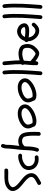

<svg xmlns="http://www.w3.org/2000/svg" viewBox="1499 -2341 890 3938"><g transform="rotate(-90 1944.0 -372.0)"><path d="M233.4 -267.6Q210 -292 183.6 -313Q157.2 -334 131.3 -355Q105.5 -376 81.1 -398.9Q56.6 -421.9 36.1 -449.2Q14.6 -477.5 2.4 -511.2Q-9.8 -544.9 -2 -581.1Q5.9 -620.1 36.1 -649.4Q66.4 -678.7 101.6 -695.3Q139.6 -711.9 178.7 -718.3Q217.8 -724.6 257.8 -726.1Q297.9 -727.5 338.4 -726.1Q378.9 -724.6 418.9 -726.6Q437.5 -727.5 446.8 -715.8Q456.1 -704.1 456.1 -689.5Q456.1 -674.8 446.8 -662.6Q437.5 -650.4 418.9 -649.4Q390.6 -647.5 362.8 -647.9Q335 -648.4 306.6 -649.4Q268.6 -650.4 230 -648.4Q191.4 -646.5 154.3 -632.8Q141.6 -627.9 127 -620.6Q112.3 -613.3 100.1 -602.5Q87.9 -591.8 80.1 -579.1Q72.3 -566.4 73.2 -551.8Q74.2 -538.1 80.1 -524.9Q85.9 -511.7 95.2 -499Q104.5 -486.3 115.2 -474.6Q126 -462.9 135.7 -453.1Q158.2 -430.7 182.6 -412.1Q207 -393.6 231.4 -374Q256.8 -353.5 282.7 -328.6Q308.6 -303.7 327.6 -274.9Q346.7 -246.1 356 -213.9Q365.2 -181.6 358.4 -145.5Q351.6 -111.3 332.5 -87.4Q313.5 -63.5 287.6 -44.4Q261.7 -25.4 232.9 -10.3Q204.1 4.9 177.7 20.5Q161.1 30.3 147 24.4Q132.8 18.6 125.5 5.9Q118.2 -6.8 119.6 -22Q121.1 -37.1 137.7 -46.9Q161.1 -60.5 184.6 -72.3Q208 -84 230.5 -98.6Q252 -112.3 268.1 -131.3Q284.2 -150.4 284.2 -175.8Q283.2 -201.2 268.1 -224.6Q252.9 -248 233.4 -267.6Z M725.6 -76.2Q729.5 -62.5 721.7 -46.9Q713.9 -31.2 698.2 -28.3Q645.5 -19.5 593.8 -29.8Q542 -40 498 -74.2Q455.1 -108.4 437 -161.6Q418.9 -214.8 430.7 -268.6Q441.4 -316.4 475.6 -351.6Q509.8 -386.7 553.7 -406.2Q592.8 -424.8 635.7 -435.5Q678.7 -446.3 721.7 -442.4Q738.3 -440.4 749.5 -430.2Q760.7 -419.9 760.7 -403.3Q760.7 -388.7 749.5 -376Q738.3 -363.3 721.7 -364.3Q690.4 -367.2 660.2 -361.3Q629.9 -355.5 601.6 -342.8Q585 -335 568.8 -326.2Q552.7 -317.4 541 -306.6Q528.3 -294.9 520 -283.2Q511.7 -271.5 507.8 -255.9Q503.9 -240.2 504.9 -222.7Q505.9 -205.1 511.2 -188Q516.6 -170.9 526.4 -156.7Q536.1 -142.6 549.8 -132.8Q578.1 -112.3 611.8 -105Q645.5 -97.7 677.7 -103.5Q693.4 -106.4 707 -99.6Q720.7 -92.8 725.6 -76.2Z M829.1 -19.5Q815.4 -24.4 806.2 -38.6Q796.9 -52.7 802.7 -67.4Q819.3 -113.3 825.2 -160.2Q831.1 -207 833 -255.9Q834 -270.5 834 -284.7Q834 -298.8 835 -313.5Q832 -325.2 836.9 -335.9Q838.9 -364.3 840.8 -393.1Q842.8 -421.9 846.7 -450.2Q851.6 -493.2 856.9 -535.6Q862.3 -578.1 864.3 -622.1Q866.2 -662.1 868.7 -701.7Q871.1 -741.2 888.7 -777.3Q897.5 -793.9 912.1 -796.4Q926.8 -798.8 939.5 -791.5Q952.1 -784.2 958.5 -769.5Q964.8 -754.9 956.1 -738.3Q948.2 -721.7 945.3 -704.1Q942.4 -686.5 941.9 -668Q941.4 -649.4 941.4 -630.9Q941.4 -612.3 940.4 -594.7Q935.5 -550.8 930.7 -507.3Q925.8 -463.9 920.9 -419.9Q961.9 -440.4 1011.7 -442.4Q1050.8 -443.4 1091.3 -429.2Q1131.8 -415 1157.2 -383.8Q1171.9 -365.2 1180.7 -343.3Q1189.5 -321.3 1194.8 -297.4Q1200.2 -273.4 1202.1 -249.5Q1204.1 -225.6 1206.1 -203.1Q1209 -157.2 1208.5 -111.8Q1208 -66.4 1206.1 -19.5Q1206.1 -1 1193.4 8.3Q1180.7 17.6 1166 17.6Q1151.4 17.6 1139.6 8.3Q1127.9 -1 1128.9 -19.5Q1129.9 -58.6 1130.9 -97.7Q1131.8 -136.7 1129.9 -175.8Q1127.9 -195.3 1127 -215.8Q1126 -236.3 1122.1 -256.8Q1120.1 -266.6 1118.7 -275.9Q1117.2 -285.2 1114.3 -294.9Q1113.3 -302.7 1109.4 -311.5Q1106.4 -320.3 1105.5 -321.3Q1103.5 -324.2 1102.5 -326.7Q1101.6 -329.1 1099.6 -332Q1090.8 -341.8 1088.9 -342.8Q1085 -345.7 1082 -347.2Q1079.1 -348.6 1076.2 -350.6Q1065.4 -356.4 1051.8 -360.4Q1038.1 -364.3 1025.4 -364.3Q992.2 -366.2 963.4 -352.5Q934.6 -338.9 912.1 -310.5Q910.2 -243.2 905.3 -177.2Q900.4 -111.3 877 -46.9Q872.1 -32.2 858.9 -23.4Q845.7 -14.6 829.1 -19.5Z M1535.2 -450.2Q1566.4 -454.1 1600.6 -452.6Q1634.8 -451.2 1666 -440.9Q1697.3 -430.7 1722.7 -410.2Q1748 -389.6 1761.7 -356.4Q1771.5 -333 1772 -309.1Q1772.5 -285.2 1765.1 -263.2Q1757.8 -241.2 1743.7 -221.2Q1729.5 -201.2 1710.9 -184.6Q1670.9 -148.4 1623 -123Q1575.2 -97.7 1522.5 -84Q1500 -78.1 1476.1 -73.7Q1452.1 -69.3 1427.7 -69.3Q1403.3 -69.3 1379.9 -74.7Q1356.4 -80.1 1335.9 -92.8Q1321.3 -101.6 1318.4 -116.2Q1312.5 -132.8 1305.7 -147.5Q1298.8 -162.1 1292.5 -177.7Q1286.1 -193.4 1282.2 -209Q1278.3 -224.6 1278.3 -241.2Q1278.3 -274.4 1292.5 -304.2Q1306.6 -334 1331.1 -356.4Q1372.1 -395.5 1425.8 -418.9Q1479.5 -442.4 1535.2 -450.2ZM1645.5 -366.2Q1619.1 -376 1588.9 -376Q1556.6 -377 1524.4 -369.6Q1492.2 -362.3 1462.9 -349.6Q1435.5 -338.9 1406.7 -319.8Q1377.9 -300.8 1364.3 -273.4Q1356.4 -258.8 1356.9 -243.7Q1357.4 -228.5 1361.8 -213.4Q1366.2 -198.2 1373.5 -183.1Q1380.9 -168 1386.7 -153.3Q1402.3 -149.4 1406.2 -149.4Q1408.2 -148.4 1411.1 -148.4Q1414.1 -148.4 1416 -148.4Q1435.5 -146.5 1451.2 -149.4Q1461.9 -149.4 1478.5 -153.3Q1503.9 -158.2 1527.3 -166.5Q1550.8 -174.8 1570.3 -184.6Q1592.8 -195.3 1614.3 -208Q1635.7 -220.7 1650.4 -234.4Q1660.2 -243.2 1668.9 -252.9Q1673.8 -257.8 1675.8 -260.7Q1680.7 -267.6 1683.6 -271Q1686.5 -274.4 1688.5 -279.3Q1692.4 -286.1 1692.4 -290Q1693.4 -292 1693.8 -294.9Q1694.3 -297.9 1695.3 -299.8V-310.5Q1694.3 -314.5 1694.3 -316.4Q1694.3 -318.4 1693.4 -320.3Q1690.4 -327.1 1688 -330.6Q1685.5 -334 1682.6 -337.9Q1683.6 -336.9 1680.2 -340.8Q1676.8 -344.7 1675.8 -345.7L1668 -353.5Q1663.1 -356.4 1657.2 -360.4Q1651.4 -364.3 1645.5 -366.2Z M2069.3 -450.2Q2100.6 -454.1 2134.8 -452.6Q2168.9 -451.2 2200.2 -440.9Q2231.4 -430.7 2256.8 -410.2Q2282.2 -389.6 2295.9 -356.4Q2305.7 -333 2306.2 -309.1Q2306.6 -285.2 2299.3 -263.2Q2292 -241.2 2277.8 -221.2Q2263.7 -201.2 2245.1 -184.6Q2205.1 -148.4 2157.2 -123Q2109.4 -97.7 2056.6 -84Q2034.2 -78.1 2010.3 -73.7Q1986.3 -69.3 1961.9 -69.3Q1937.5 -69.3 1914.1 -74.7Q1890.6 -80.1 1870.1 -92.8Q1855.5 -101.6 1852.5 -116.2Q1846.7 -132.8 1839.8 -147.5Q1833 -162.1 1826.7 -177.7Q1820.3 -193.4 1816.4 -209Q1812.5 -224.6 1812.5 -241.2Q1812.5 -274.4 1826.7 -304.2Q1840.8 -334 1865.2 -356.4Q1906.2 -395.5 1960 -418.9Q2013.7 -442.4 2069.3 -450.2ZM2179.7 -366.2Q2153.3 -376 2123 -376Q2090.8 -377 2058.6 -369.6Q2026.4 -362.3 1997.1 -349.6Q1969.7 -338.9 1940.9 -319.8Q1912.1 -300.8 1898.4 -273.4Q1890.6 -258.8 1891.1 -243.7Q1891.6 -228.5 1896 -213.4Q1900.4 -198.2 1907.7 -183.1Q1915 -168 1920.9 -153.3Q1936.5 -149.4 1940.4 -149.4Q1942.4 -148.4 1945.3 -148.4Q1948.2 -148.4 1950.2 -148.4Q1969.7 -146.5 1985.4 -149.4Q1996.1 -149.4 2012.7 -153.3Q2038.1 -158.2 2061.5 -166.5Q2085 -174.8 2104.5 -184.6Q2127 -195.3 2148.4 -208Q2169.9 -220.7 2184.6 -234.4Q2194.3 -243.2 2203.1 -252.9Q2208 -257.8 2210 -260.7Q2214.8 -267.6 2217.8 -271Q2220.7 -274.4 2222.7 -279.3Q2226.6 -286.1 2226.6 -290Q2227.5 -292 2228 -294.9Q2228.5 -297.9 2229.5 -299.8V-310.5Q2228.5 -314.5 2228.5 -316.4Q2228.5 -318.4 2227.5 -320.3Q2224.6 -327.1 2222.2 -330.6Q2219.7 -334 2216.8 -337.9Q2217.8 -336.9 2214.4 -340.8Q2210.9 -344.7 2210 -345.7L2202.1 -353.5Q2197.3 -356.4 2191.4 -360.4Q2185.5 -364.3 2179.7 -366.2Z M2425.8 -766.6Q2443.4 -766.6 2453.1 -754.9Q2462.9 -743.2 2464.8 -727.5Q2474.6 -634.8 2475.6 -542Q2476.6 -449.2 2473.1 -356.4Q2469.7 -263.7 2462.9 -170.9Q2456.1 -78.1 2449.2 13.7Q2447.3 30.3 2437 41.5Q2426.8 52.7 2410.2 52.7Q2395.5 52.7 2382.8 41.5Q2370.1 30.3 2371.1 13.7Q2377.9 -78.1 2385.3 -170.9Q2392.6 -263.7 2396 -356.4Q2399.4 -449.2 2398.4 -542Q2397.5 -634.8 2387.7 -727.5Q2385.7 -743.2 2398.4 -754.9Q2411.1 -766.6 2425.8 -766.6Z M2576.2 -728.5Q2575.2 -747.1 2586.9 -756.8Q2598.6 -766.6 2613.3 -766.6Q2627.9 -766.6 2640.6 -756.8Q2653.3 -747.1 2654.3 -728.5Q2658.2 -649.4 2667 -571.3Q2675.8 -493.2 2673.8 -414.1Q2725.6 -429.7 2779.8 -436Q2834 -442.4 2885.7 -428.7Q2917 -420.9 2945.8 -403.3Q2974.6 -385.7 2989.3 -354.5Q3002 -326.2 3006.3 -296.9Q3010.7 -267.6 3008.8 -236.3Q3005.9 -200.2 2994.6 -168.9Q2983.4 -137.7 2960.9 -109.4Q2940.4 -83 2914.6 -59.1Q2888.7 -35.2 2857.4 -20.5Q2838.9 -12.7 2820.8 -12.2Q2802.7 -11.7 2785.2 -17.1Q2767.6 -22.5 2751 -30.8Q2734.4 -39.1 2718.8 -48.8Q2703.1 -58.6 2688.5 -67.9Q2673.8 -77.1 2660.2 -89.8L2654.3 -70.3Q2654.3 -50.8 2642.1 -41.5Q2629.9 -32.2 2615.2 -32.2Q2600.6 -32.2 2588.4 -41.5Q2576.2 -50.8 2576.2 -70.3Q2575.2 -134.8 2581.1 -197.3Q2586.9 -259.8 2591.8 -323.2Q2580.1 -340.8 2582 -355.5Q2584 -370.1 2594.7 -378.9Q2595.7 -387.7 2595.7 -396.5Q2595.7 -405.3 2595.7 -414.1Q2597.7 -493.2 2588.9 -571.3Q2580.1 -649.4 2576.2 -728.5ZM2668.9 -328.1Q2667 -293.9 2664.1 -260.7Q2661.1 -227.5 2658.2 -193.4Q2680.7 -176.8 2700.2 -157.7Q2719.7 -138.7 2744.1 -125Q2750 -121.1 2760.3 -113.8Q2770.5 -106.4 2781.7 -99.6Q2793 -92.8 2804.2 -89.4Q2815.4 -85.9 2823.2 -90.8Q2843.8 -101.6 2862.3 -116.7Q2880.9 -131.8 2896 -150.9Q2911.1 -169.9 2920.4 -191.4Q2929.7 -212.9 2930.7 -236.3Q2932.6 -256.8 2931.2 -279.3Q2929.7 -301.8 2919.9 -320.3Q2909.2 -338.9 2889.2 -346.7Q2869.1 -354.5 2847.7 -357.4Q2802.7 -364.3 2757.3 -355Q2711.9 -345.7 2668.9 -328.1Z M3107.4 -378.9Q3126 -404.3 3151.9 -423.8Q3177.7 -443.4 3207 -454.6Q3236.3 -465.8 3267.6 -466.3Q3298.8 -466.8 3330.1 -454.1Q3360.4 -442.4 3384.8 -422.4Q3409.2 -402.3 3422.9 -371.1Q3433.6 -347.7 3435.5 -320.3Q3437.5 -293 3420.9 -270.5Q3406.2 -250 3385.3 -239.3Q3364.3 -228.5 3340.3 -223.6Q3316.4 -218.8 3291.5 -218.8Q3266.6 -218.8 3244.1 -219.7Q3218.8 -220.7 3193.8 -223.6Q3168.9 -226.6 3143.6 -229.5Q3151.4 -185.5 3174.8 -151.4Q3198.2 -117.2 3238.3 -99.6Q3249 -95.7 3254.9 -93.8Q3257.8 -92.8 3260.3 -92.3Q3262.7 -91.8 3265.6 -91.8Q3273.4 -90.8 3278.8 -90.3Q3284.2 -89.8 3289.1 -90.8Q3295.9 -91.8 3298.3 -92.3Q3300.8 -92.8 3303.7 -93.8Q3314.5 -96.7 3322.8 -100.6Q3331.1 -104.5 3342.8 -113.3Q3348.6 -118.2 3358.4 -127.9Q3368.2 -137.7 3375 -145.5Q3384.8 -159.2 3398.9 -164.1Q3413.1 -168.9 3427.7 -160.2Q3440.4 -152.3 3445.8 -136.2Q3451.2 -120.1 3441.4 -106.4Q3413.1 -68.4 3374.5 -41.5Q3335.9 -14.6 3286.1 -12.7Q3246.1 -10.7 3209 -26.9Q3171.9 -43 3143.6 -70.3Q3108.4 -104.5 3087.9 -149.4Q3067.4 -194.3 3065.4 -241.2Q3056.6 -248 3052.2 -258.3Q3047.9 -268.6 3049.3 -279.3Q3050.8 -290 3056.6 -299.3Q3062.5 -308.6 3074.2 -311.5Q3085 -347.7 3107.4 -378.9ZM3341.8 -355.5Q3331.1 -369.1 3308.6 -379.9Q3290 -387.7 3265.1 -387.7Q3240.2 -387.7 3222.7 -378.9Q3200.2 -368.2 3182.6 -349.1Q3165 -330.1 3154.3 -306.6Q3177.7 -303.7 3201.2 -300.8Q3224.6 -297.9 3248 -296.9Q3260.7 -296.9 3273.4 -296.9Q3286.1 -296.9 3298.8 -297.9Q3302.7 -297.9 3306.2 -298.3Q3309.6 -298.8 3313.5 -298.8Q3322.3 -300.8 3326.7 -301.3Q3331.1 -301.8 3335.9 -303.7Q3339.8 -304.7 3345.7 -306.6Q3350.6 -308.6 3351.6 -309.6Q3352.5 -310.5 3354.5 -311.5L3357.4 -323.2Q3355.5 -327.1 3355 -330.6Q3354.5 -334 3352.5 -336.9Q3351.6 -339.8 3348.1 -345.7Q3344.7 -351.6 3341.8 -355.5Z M3577.1 -766.6Q3594.7 -766.6 3604.5 -754.9Q3614.3 -743.2 3616.2 -727.5Q3626 -634.8 3627 -542Q3627.9 -449.2 3624.5 -356.4Q3621.1 -263.7 3614.3 -170.9Q3607.4 -78.1 3600.6 13.7Q3598.6 30.3 3588.4 41.5Q3578.1 52.7 3561.5 52.7Q3546.9 52.7 3534.2 41.5Q3521.5 30.3 3522.5 13.7Q3529.3 -78.1 3536.6 -170.9Q3543.9 -263.7 3547.4 -356.4Q3550.8 -449.2 3549.8 -542Q3548.8 -634.8 3539.1 -727.5Q3537.1 -743.2 3549.8 -754.9Q3562.5 -766.6 3577.1 -766.6Z M3787.1 -766.6Q3804.7 -766.6 3814.5 -754.9Q3824.2 -743.2 3826.2 -727.5Q3835.9 -634.8 3836.9 -542Q3837.9 -449.2 3834.5 -356.4Q3831.1 -263.7 3824.2 -170.9Q3817.4 -78.1 3810.5 13.7Q3808.6 30.3 3798.3 41.5Q3788.1 52.7 3771.5 52.7Q3756.8 52.7 3744.1 41.5Q3731.4 30.3 3732.4 13.7Q3739.3 -78.1 3746.6 -170.9Q3753.9 -263.7 3757.3 -356.4Q3760.7 -449.2 3759.8 -542Q3758.8 -634.8 3749 -727.5Q3747.1 -743.2 3759.8 -754.9Q3772.5 -766.6 3787.1 -766.6Z"/></g></svg>

Font: Schoolbell
Style: Regular
Weight: 400
Designer: Font Diner, Inc
Foundry: Font Diner, Inc
Version: Version 1.001